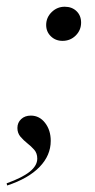

<svg xmlns="http://www.w3.org/2000/svg" viewBox="-32 -446 286 576"><path d="M155.6 -323.4Q134.7 -323.4 120.6 -337.1Q106.5 -350.8 106.5 -371Q106.5 -393.5 123 -409.7Q139.5 -425.8 162.1 -425.8Q183.9 -425.8 197.6 -412.5Q211.3 -399.2 211.3 -378.2Q211.3 -355.6 195.2 -339.5Q179 -323.4 155.6 -323.4ZM-10.5 110.5 -12.1 104Q34.7 87.1 57.3 69Q79.8 50.8 79.8 29.8Q79.8 13.7 70.6 3.2Q61.3 -7.3 50 -16.1Q38.7 -25 29.4 -35.9Q20.2 -46.8 20.2 -62.1Q20.2 -78.2 31.5 -88.7Q42.7 -99.2 60.5 -99.2Q86.3 -99.2 103.2 -77.4Q120.2 -55.6 120.2 -23.4Q120.2 20.2 86.7 54.8Q53.2 89.5 -10.5 110.5Z"/></svg>

Font: Playfair 144pt Light
Style: Italic
Weight: 300
Italic angle: -15.6°
Designer: Claus Eggers Sørensen
Foundry: Claus Eggers Sørensen
Version: Version 2.001;gftools[0.9.30]